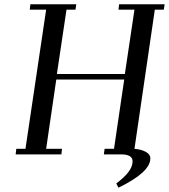

<svg xmlns="http://www.w3.org/2000/svg" viewBox="-20 -722 790 898"><path d="M53.2 0 56.2 -25.9H99.1L195.8 -676.8H119.1L122.1 -702.1H336.9L333 -676.8H291L246.1 -376H564L608.9 -676.8H534.2L537.1 -702.1H750L746.1 -676.8H704.1L608.9 -25.9Q640.6 -23.4 661.9 -11.7Q683.1 0 683.1 19Q683.1 83.5 534.2 155.8L523.9 136.2Q564 105.5 582 80.8Q600.1 56.2 600.1 32.2Q600.1 0 545.9 0H465.8L469.2 -25.9H513.2L561 -350.1H243.2L195.8 -25.9H270L267.1 0Z"/></svg>

Font: Dehuti Alt
Style: Bold-Italic
Weight: 700
Version: Version 1.2